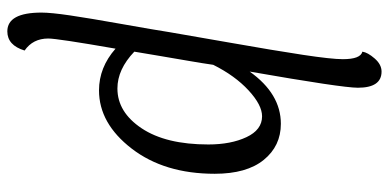

<svg xmlns="http://www.w3.org/2000/svg" viewBox="-282 -500 1036 511"><g transform="rotate(90 235.5 -244.0)"><path d="M152 -294Q148 -266 142 -231.5Q136 -197 128.5 -152.5Q121 -108 117 -84Q164 -39 215 -39Q278 -39 321 -103.5Q364 -168 364 -281Q364 -341 344.5 -382.5Q325 -424 289 -424Q259 -424 220 -388Q181 -352 152 -294ZM170 -742Q213 -742 213 -679Q213 -637 170 -391Q229 -474 309 -474Q368 -474 405 -428.5Q442 -383 442 -298Q442 -164 375 -77Q308 10 220 10Q159 10 109 -34Q82 121 82 145Q82 186 114 208Q100 254 63 254Q13 254 13 163Q13 138 20.5 87Q28 36 43.5 -51Q59 -138 65 -177Q72 -219 93 -338Q114 -457 125.5 -533Q137 -609 137 -639Q137 -686 117 -691Q119 -705 135 -723.5Q151 -742 170 -742Z"/></g></svg>

Font: Overlock
Style: Italic
Weight: 400
Designer: Dario Muhafara
Foundry: Dario Manuel Muhafara
Version: Version 1.002